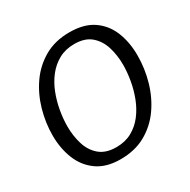

<svg xmlns="http://www.w3.org/2000/svg" viewBox="-166 -888 1040 1053"><g transform="rotate(-30 354.0 -362.0)"><path d="M304 10Q214 10 156.5 -31Q99 -72 72 -140Q45 -208 45 -289Q45 -369 67.5 -448Q90 -527 135 -591.5Q180 -656 248 -695Q316 -734 407 -734Q499 -734 556.5 -694.5Q614 -655 641 -588Q668 -521 668 -438Q668 -355 645 -275Q622 -195 576.5 -130.5Q531 -66 463 -28Q395 10 304 10ZM317 -59Q373 -59 415.5 -82.5Q458 -106 488 -145Q518 -184 537 -233Q556 -282 565 -334Q574 -386 574 -433Q574 -492 558 -545Q542 -598 503.5 -631.5Q465 -665 398 -665Q342 -665 299.5 -641.5Q257 -618 226.5 -579Q196 -540 177 -491Q158 -442 149 -390Q140 -338 140 -291Q140 -233 156 -179.5Q172 -126 211 -92.5Q250 -59 317 -59Z"/></g></svg>

Font: Rosario Light
Style: Italic
Weight: 300
Italic angle: -8.05°
Designer: Hector Gatti
Foundry: Omnibus Type
Version: Version 1.101; ttfautohint (v1.8.1.43-b0c9)